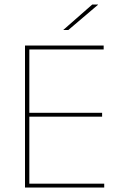

<svg xmlns="http://www.w3.org/2000/svg" viewBox="-20 -844 547 864"><path d="M92.5 0V-639H112V0ZM99 0V-17.5H449V0ZM102.5 -319V-336.5H439.5V-319ZM98 -621.5V-639H446.5V-621.5ZM395 -823.5H421V-822.5L287.5 -709H265V-709.5Z"/></svg>

Font: Anek Telugu Medium Thin
Style: Regular
Weight: 250
Version: Version 1.003